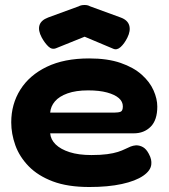

<svg xmlns="http://www.w3.org/2000/svg" viewBox="-20 -731 675 769"><path d="M338 18Q251 18 191.5 -4.5Q132 -27 95 -65Q58 -103 41.5 -149Q25 -195 25 -241Q25 -314 61.5 -372Q98 -430 167.5 -463.5Q237 -497 337 -497Q411 -497 463 -479Q515 -461 547.5 -432Q580 -403 595 -369Q610 -335 610 -304Q610 -250 583.5 -223.5Q557 -197 516 -197H181Q183 -172 203 -152.5Q223 -133 259 -121.5Q295 -110 346 -110Q383 -110 409 -113.5Q435 -117 452 -122.5Q469 -128 481 -134Q493 -140 503 -144Q513 -148 525 -149Q540 -149 553 -141.5Q566 -134 576 -115Q583 -102 585 -92Q587 -82 586 -73Q584 -48 553.5 -27Q523 -6 468 6Q413 18 338 18ZM181 -280H438Q454 -280 463 -283.5Q472 -287 472 -305Q472 -324 456 -338Q440 -352 409 -360.5Q378 -369 333 -369Q284 -369 250.5 -357Q217 -345 200 -325Q183 -305 181 -280ZM319 -711Q326 -711 331.5 -709.5Q337 -708 340 -706L463 -661Q491 -651 497.5 -629.5Q504 -608 490 -580Q478 -556 463 -542.5Q448 -529 433 -536L319 -584L205 -538Q188 -531 173.5 -545Q159 -559 147 -581Q132 -609 138 -629.5Q144 -650 173 -661L296 -706Q299 -708 305 -709.5Q311 -711 319 -711Z"/></svg>

Font: Fredoka SemiExpanded SemiBold
Style: Regular
Weight: 600
Width: 6
Designer: Ben Nathan
Foundry: Milena B. Brandão, Ben Nathan
Version: Version 2.001